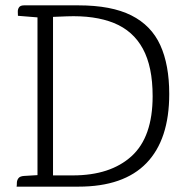

<svg xmlns="http://www.w3.org/2000/svg" viewBox="-20 -697 692 717"><path d="M178 -647V0H120V-647ZM178 -42H252Q392 -42 471 -113.5Q550 -185 550 -338Q550 -448 513.5 -515Q477 -582 405.5 -611Q334 -640 229 -636L179 -634L121 -632L47 -638Q47 -643 46.5 -652.5Q46 -662 51 -669.5Q56 -677 70 -677H273Q396 -677 470.5 -639.5Q545 -602 578.5 -528.5Q612 -455 612 -346Q612 -176 527 -88Q442 0 273 0H42Q43 -5 43 -14Q43 -23 48.5 -31Q54 -39 70 -40L120 -43Z"/></svg>

Font: Karma Variable Light
Style: Regular
Weight: 300
Designer: Joana Correia
Foundry: Indian Type Foundry
Version: Version 3.000